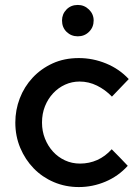

<svg xmlns="http://www.w3.org/2000/svg" viewBox="-20 -748 561 777"><path d="M42 0ZM304 -86Q341 -86 373.5 -100.5Q406 -115 432 -144Q449 -127 465 -110.5Q481 -94 497 -77Q459 -35 407 -13Q355 9 299 9Q245 9 198 -11Q151 -31 116.5 -66.5Q82 -102 62 -149.5Q42 -197 42 -252Q42 -303 60 -350Q78 -397 112 -433.5Q146 -470 193 -491.5Q240 -513 299 -513Q356 -513 409.5 -491Q463 -469 501 -428Q484 -411 467 -392.5Q450 -374 433 -357Q406 -385 372.5 -401.5Q339 -418 302 -418Q271 -418 243.5 -405.5Q216 -393 195 -370.5Q174 -348 162 -318Q150 -288 150 -252Q150 -217 162 -187Q174 -157 194.5 -134.5Q215 -112 243 -99Q271 -86 304 -86ZM295 -601Q268 -601 249.5 -619Q231 -637 231 -665Q231 -691 249 -709.5Q267 -728 295 -728Q321 -728 340 -709.5Q359 -691 359 -665Q359 -638 340.5 -619.5Q322 -601 295 -601Z"/></svg>

Font: Rosa Sans Medium
Style: Regular
Weight: 500
Designer: Pentagram / MCKL
Foundry: Pentagram / MCKL
Version: Version 1.005;September 16, 2019;FontCreator 11.5.0.2425 64-